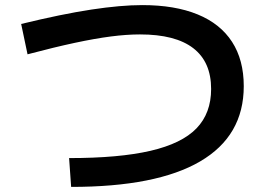

<svg xmlns="http://www.w3.org/2000/svg" viewBox="-20 -722 1040 753"><path d="M251 -102Q447 -102 570 -130.5Q693 -159 750.5 -218.5Q808 -278 808 -373Q808 -479 738 -533Q668 -587 529 -587Q477 -587 415 -579Q353 -571 273.5 -554Q194 -537 88 -509L63 -628Q223 -667 338.5 -684.5Q454 -702 538 -702Q666 -702 755 -665.5Q844 -629 890 -558Q936 -487 936 -384Q936 -189 765 -89Q594 11 259 11Z"/></svg>

Font: M PLUS 1 Thin SemiBold
Style: Regular
Weight: 600
Version: Version 1.001